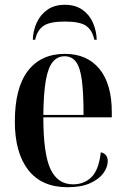

<svg xmlns="http://www.w3.org/2000/svg" viewBox="-20 -772 525 802"><path d="M262 10Q154 10 98 -62Q42 -134 42 -264Q42 -405 96.5 -476Q151 -547 251 -547Q344 -547 395.5 -484Q447 -421 447 -303V-282H161Q161 -129 191 -65.5Q221 -2 285 -2Q332 -2 362.5 -32.5Q393 -63 401 -136Q430 -129 430 -99Q430 -74 412 -49Q394 -24 357 -7Q320 10 262 10ZM329 -292Q329 -383 322 -436.5Q315 -490 297.5 -513.5Q280 -537 250 -537Q220 -537 200.5 -513.5Q181 -490 171.5 -436.5Q162 -383 161 -292ZM117 -606Q118 -643 133 -676.5Q148 -710 177.5 -731Q207 -752 251 -752Q295 -752 324.5 -731Q354 -710 368.5 -676.5Q383 -643 384 -606H374Q366 -645 340.5 -663.5Q315 -682 251 -682Q187 -682 161 -663.5Q135 -645 127 -606Z"/></svg>

Font: Noto Serif Display Condensed SemiBold
Style: Regular
Weight: 600
Width: 3
Designer: Monotype Design Team
Foundry: Monotype Imaging Inc.
Version: Version 2.009